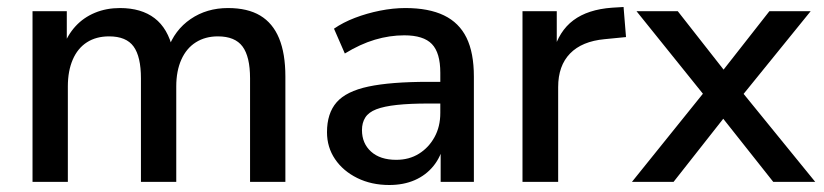

<svg xmlns="http://www.w3.org/2000/svg" viewBox="-20 -520 2355 549"><path d="M73 0V-488H171V-384H160Q173 -420 196 -445Q219 -470 251.5 -483.5Q284 -497 323 -497Q384 -497 422 -468Q460 -439 474 -379H460Q479 -434 525 -465.5Q571 -497 632 -497Q688 -497 724 -475.5Q760 -454 778 -410.5Q796 -367 796 -301V0H695V-296Q695 -358 673.5 -387Q652 -416 603 -416Q567 -416 540 -399Q513 -382 498.5 -349.5Q484 -317 484 -273V0H383V-296Q383 -358 362 -387Q341 -416 292 -416Q255 -416 228.5 -399Q202 -382 188 -349.5Q174 -317 174 -273V0Z M1093 9Q1042 9 1001.5 -11Q961 -31 938 -65Q915 -99 915 -142Q915 -196 942.5 -227.5Q970 -259 1033.5 -272.5Q1097 -286 1205 -286H1252V-224H1206Q1152 -224 1115 -220Q1078 -216 1056 -207.5Q1034 -199 1024.5 -184Q1015 -169 1015 -148Q1015 -110 1041 -86.5Q1067 -63 1113 -63Q1150 -63 1178 -80.5Q1206 -98 1222.5 -128Q1239 -158 1239 -197V-312Q1239 -369 1215 -394Q1191 -419 1136 -419Q1094 -419 1052 -406.5Q1010 -394 966 -367L935 -438Q961 -456 995 -469Q1029 -482 1066.5 -489.5Q1104 -497 1139 -497Q1206 -497 1249.5 -476Q1293 -455 1314 -412Q1335 -369 1335 -301V0H1240V-109H1249Q1241 -72 1219.5 -45.5Q1198 -19 1166 -5Q1134 9 1093 9Z M1474 0V-488H1572V-371H1562Q1578 -431 1619.5 -462Q1661 -493 1730 -498L1763 -500L1770 -414L1709 -408Q1644 -402 1610 -367Q1576 -332 1576 -271V0Z M1787 0 2010 -277V-227L1800 -488H1918L2067 -298H2031L2180 -488H2298L2088 -229V-274L2311 0H2191L2031 -202H2065L1906 0Z"/></svg>

Font: Nunito Sans 12pt ExtraLight 12pt SemiBold
Style: Regular
Weight: 600
Version: Version 3.101;gftools[0.9.27]